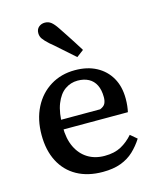

<svg xmlns="http://www.w3.org/2000/svg" viewBox="-117 -851 769 944"><g transform="rotate(-15 268.0 -378.5)"><path d="M289 13Q213 13 158 -17.5Q103 -48 73.5 -105Q44 -162 44 -240Q44 -319 74.5 -379Q105 -439 159.5 -472.5Q214 -506 284 -506Q347 -506 393 -481.5Q439 -457 464.5 -412.5Q490 -368 490 -306Q490 -287 488 -269.5Q486 -252 483 -239H109V-288H355Q375 -296 381.5 -309Q388 -322 388 -341Q388 -378 375.5 -403Q363 -428 339.5 -440.5Q316 -453 284 -453Q248 -453 219 -432.5Q190 -412 172.5 -368Q155 -324 155 -253Q155 -191 175.5 -148.5Q196 -106 232.5 -83.5Q269 -61 318 -61Q368 -61 402 -79.5Q436 -98 463 -129L496 -101Q475 -68 447.5 -42Q420 -16 381.5 -1.5Q343 13 289 13ZM349 -592 313 -565Q295 -582 276 -598Q257 -614 238 -631.5Q219 -649 198 -666Q176 -686 167 -699Q158 -712 158 -728Q158 -748 171 -759Q184 -770 202 -770Q220 -770 233.5 -759.5Q247 -749 263 -725Q279 -702 293.5 -679Q308 -656 322 -635Q336 -614 349 -592Z"/></g></svg>

Font: Source Serif 4 Medium
Style: Regular
Weight: 500
Designer: Frank Grießhammer
Foundry: Adobe Systems Incorporated
Version: Version 4.004;hotconv 1.0.116;makeotfexe 2.5.65601